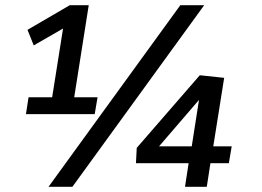

<svg xmlns="http://www.w3.org/2000/svg" viewBox="-20 -720 1010 740"><path d="M507 -150 750 -430 844 -420 802 -156H873L862 -91H791L777 0H693L707 -91H504ZM747 -335 593 -156H719ZM167 0 675 -700H767L259 0ZM356 -345 345 -280H80L90 -345H181L223 -610L110 -545L86 -605L249 -700H322L266 -345Z"/></svg>

Font: Bitter
Style: Italic
Weight: 400
Italic angle: -9°
Designer: Sol Matas
Foundry: Sol Matas
Version: Version 1.001